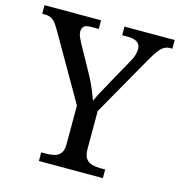

<svg xmlns="http://www.w3.org/2000/svg" viewBox="-111 -808 845 902"><g transform="rotate(15 311.5 -357.0)"><path d="M159 0V-42H182Q204 -42 222.5 -46.5Q241 -51 252.5 -65.5Q264 -80 264 -109V-298L79 -619Q68 -638 58.5 -649.5Q49 -661 37 -666.5Q25 -672 8 -672H-5V-714H270V-672H233Q206 -672 197.5 -662.5Q189 -653 189 -640Q189 -626 195 -612Q201 -598 207 -587L281 -453Q298 -422 310.5 -392Q323 -362 331 -339Q340 -360 357 -391Q374 -422 391 -453L455 -568Q465 -585 469 -600.5Q473 -616 473 -628Q473 -650 457.5 -661Q442 -672 413 -672H384V-714H628V-672H616Q602 -672 589.5 -665Q577 -658 563.5 -641Q550 -624 533 -594L365 -298V-114Q365 -83 376 -67.5Q387 -52 406 -47Q425 -42 447 -42H470V0Z"/></g></svg>

Font: Noto Serif Thai
Style: Regular
Weight: 400
Designer: Monotype Design Team
Foundry: Monotype Imaging Inc.
Version: Version 2.001